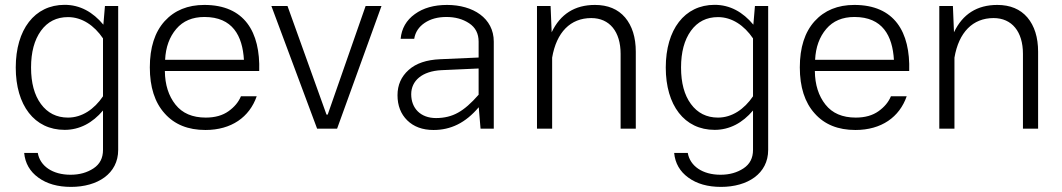

<svg xmlns="http://www.w3.org/2000/svg" viewBox="-20 -522 4310 779"><path d="M43.9 -248C43.9 -94.7 119.6 4.9 242.2 4.9C303.2 4.9 355.5 -23.4 397.9 -73.7V86.4C397.9 119.1 385.3 144 359.4 161.1C333.5 178.2 302.7 187 266.1 187C193.4 187 142.6 151.9 133.3 98.6H78.1C82 140.1 101.1 173.8 135.7 198.7C169.9 223.6 213.9 236.3 268.1 236.3C376 236.3 459.5 182.6 459.5 86.4V-497.6H405.8L399.4 -421.9C356.9 -473.1 304.7 -502.4 242.2 -502.4C120.1 -502.4 43.9 -401.9 43.9 -248ZM106 -248C106 -310.1 119.1 -359.4 146 -397C172.9 -434.1 209.5 -452.6 255.9 -452.6C312.5 -452.6 362.3 -418.9 397.9 -366.2V-131.3C362.3 -78.6 312.5 -44.9 255.9 -44.9C209.5 -44.9 172.9 -63.5 146 -100.1C119.1 -136.7 106 -186 106 -248Z M1031.7 -233.9C1036.6 -392.6 971.7 -502 809.1 -502C741.7 -502 688 -480 647.9 -436C607.9 -391.6 587.9 -329.1 587.9 -248.5C587.9 -168.9 607.9 -106.4 647.9 -62C687.5 -17.1 742.7 5.4 813.5 5.4C918.9 5.4 992.2 -46.9 1021.5 -131.3H957.5C947.8 -107.9 931.2 -87.9 907.2 -70.8C883.3 -53.7 852.5 -44.9 814.9 -44.9C760.7 -44.9 719.7 -62.5 691.9 -97.7C664.1 -132.8 649.4 -178.2 648.9 -233.9ZM649.9 -279.3C652.3 -330.6 667.5 -372.1 695.3 -404.8C722.7 -437 760.7 -453.1 809.6 -453.1C923.8 -453.1 963.9 -376.5 969.7 -279.3Z M1304.7 -57.1 1146.5 -497.6H1081.1L1266.6 0H1347.7L1527.8 -497.6H1463.4L1309.6 -57.1Z M1983.4 -353C1983.4 -448.7 1898.9 -502 1793.9 -502C1740.7 -502 1697.3 -489.7 1663.1 -464.8C1628.4 -439.9 1609.4 -406.2 1605.5 -364.7H1660.6C1665 -391.6 1679.2 -413.1 1703.1 -429.2C1727.1 -445.3 1756.3 -453.1 1791.5 -453.1C1826.7 -453.1 1857.4 -444.8 1883.3 -427.7C1909.2 -410.6 1921.9 -385.7 1921.9 -353V-288.6L1765.6 -281.7C1710.4 -279.3 1668 -265.1 1638.2 -238.3C1607.9 -211.4 1592.8 -177.2 1592.8 -135.7C1592.8 -93.8 1606 -59.6 1632.3 -33.7C1658.7 -7.8 1694.3 5.4 1738.8 5.4C1808.6 5.4 1868.2 -22.9 1922.4 -86.9L1929.7 0H1983.4ZM1648.4 -139.6C1648.4 -194.3 1692.4 -233.4 1771 -237.3L1921.9 -244.1V-137.7C1892.1 -103.5 1864.3 -79.1 1838.4 -64.9C1812.5 -50.3 1782.7 -43 1749 -43C1686.5 -43 1648.4 -82.5 1648.4 -139.6Z M2220.2 -288.1C2237.8 -391.1 2294.4 -448.7 2378.9 -448.7C2453.6 -448.7 2498 -393.1 2498 -303.7V0H2559.6V-312C2559.6 -370.6 2544.9 -417 2516.1 -451.2C2487.3 -484.9 2446.3 -502 2394 -502C2312 -502 2253.4 -464.8 2218.3 -391.1L2213.9 -497.6H2158.7V0H2220.2Z M2681.2 -248C2681.2 -94.7 2756.8 4.9 2879.4 4.9C2940.4 4.9 2992.7 -23.4 3035.2 -73.7V86.4C3035.2 119.1 3022.5 144 2996.6 161.1C2970.7 178.2 2939.9 187 2903.3 187C2830.6 187 2779.8 151.9 2770.5 98.6H2715.3C2719.2 140.1 2738.3 173.8 2772.9 198.7C2807.1 223.6 2851.1 236.3 2905.3 236.3C3013.2 236.3 3096.7 182.6 3096.7 86.4V-497.6H3043L3036.6 -421.9C2994.1 -473.1 2941.9 -502.4 2879.4 -502.4C2757.3 -502.4 2681.2 -401.9 2681.2 -248ZM2743.2 -248C2743.2 -310.1 2756.3 -359.4 2783.2 -397C2810.1 -434.1 2846.7 -452.6 2893.1 -452.6C2949.7 -452.6 2999.5 -418.9 3035.2 -366.2V-131.3C2999.5 -78.6 2949.7 -44.9 2893.1 -44.9C2846.7 -44.9 2810.1 -63.5 2783.2 -100.1C2756.3 -136.7 2743.2 -186 2743.2 -248Z M3668.9 -233.9C3673.8 -392.6 3608.9 -502 3446.3 -502C3378.9 -502 3325.2 -480 3285.2 -436C3245.1 -391.6 3225.1 -329.1 3225.1 -248.5C3225.1 -168.9 3245.1 -106.4 3285.2 -62C3324.7 -17.1 3379.9 5.4 3450.7 5.4C3556.2 5.4 3629.4 -46.9 3658.7 -131.3H3594.7C3585 -107.9 3568.4 -87.9 3544.4 -70.8C3520.5 -53.7 3489.7 -44.9 3452.1 -44.9C3397.9 -44.9 3356.9 -62.5 3329.1 -97.7C3301.3 -132.8 3286.6 -178.2 3286.1 -233.9ZM3287.1 -279.3C3289.6 -330.6 3304.7 -372.1 3332.5 -404.8C3359.9 -437 3397.9 -453.1 3446.8 -453.1C3561 -453.1 3601.1 -376.5 3606.9 -279.3Z M3852.5 -288.1C3870.1 -391.1 3926.8 -448.7 4011.2 -448.7C4085.9 -448.7 4130.4 -393.1 4130.4 -303.7V0H4191.9V-312C4191.9 -370.6 4177.2 -417 4148.4 -451.2C4119.6 -484.9 4078.6 -502 4026.4 -502C3944.3 -502 3885.7 -464.8 3850.6 -391.1L3846.2 -497.6H3791V0H3852.5Z"/></svg>

Font: Estedad Light
Style: Regular
Weight: 300
Designer: Amin Abedi
Version: Version 7.3